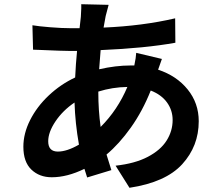

<svg xmlns="http://www.w3.org/2000/svg" viewBox="-20 -828 1040 912"><path d="M731 -497Q819 -468 871.5 -403Q924 -338 924 -252Q924 -134 845.5 -48Q767 38 595 64L529 -41Q621 -51 682 -83Q743 -115 771.5 -160.5Q800 -206 800 -258Q800 -304 773.5 -341Q747 -378 696 -398Q657 -300 601.5 -222Q546 -144 486 -94Q495 -63 509 -20L394 15L381 -26Q299 14 226 14Q167 14 129 -22.5Q91 -59 91 -131Q91 -194 123 -257.5Q155 -321 211 -374Q267 -427 337 -460Q340 -525 346 -586H314Q280 -586 165 -591L137 -592L134 -708Q163 -703 219 -698.5Q275 -694 318 -694H358L364 -748Q367 -798 366 -808L496 -805Q497 -809 482 -752L472 -697Q658 -705 812 -741L813 -625Q669 -599 458 -590L451 -499Q530 -517 600 -517H618Q626 -555 627 -577L749 -548ZM447 -393V-390Q447 -304 458 -225Q539 -306 585 -415Q514 -414 447 -393ZM334 -341Q278 -303 243.5 -251.5Q209 -200 209 -157Q209 -108 255 -108Q298 -108 355 -141Q337 -243 334 -341Z"/></svg>

Font: Sinter Bold
Style: Regular
Weight: 700
Foundry: Adobe & rsms
Version: Version 1.000